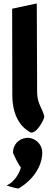

<svg xmlns="http://www.w3.org/2000/svg" viewBox="-20 -765 326 1122"><path d="M227 126C227 82 193 47 152 41C145 40 141 40 132 41C89 46 55 81 56 128C70 161 86 192 102 214C91 258 56 297 39 307L19 319L41 326C57 331 72 334 87 337C168 291 227 210 227 126ZM161 10H163C201 10 240 -74 239 -83C231 -127 197 -159 197 -224L195 -745L51 -714L52 -210C52 -104 90 -26 161 10Z"/></svg>

Font: Bluebird
Style: SfBdNrw
Weight: 700
Designer: Jasper
Foundry: Cannot Into Space Fonts
Version: Version 0.98